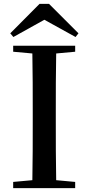

<svg xmlns="http://www.w3.org/2000/svg" viewBox="-20 -971 457 991"><path d="M233 -951H184L33 -799L49 -780L209 -869L370 -780L385 -799ZM48 -704 147 -695C149 -595 149 -495 149 -393V-342C149 -241 149 -140 147 -41L48 -32V0H368V-32L270 -41C268 -141 268 -242 268 -343V-393C268 -494 268 -596 270 -695L368 -704V-735H48Z"/></svg>

Font: Noto Serif CJK HK SemiBold
Style: Regular
Weight: 600
Designer: Ryoko NISHIZUKA 西塚涼子 (kana & ideographs); Frank Grießhammer (Latin, Greek & Cyrillic); Wenlong ZHANG 张文龙 (bopomofo); San
Foundry: Adobe
Version: Version 2.001;hotconv 1.1.0;makeotfexe 2.6.0